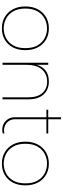

<svg xmlns="http://www.w3.org/2000/svg" viewBox="686 -1366 687 2100"><g transform="rotate(90 1030.0 -316.5)"><path d="M291 7Q222 7 168 -24Q114 -55 82.5 -112.5Q51 -170 51 -250Q51 -329 82.5 -387Q114 -445 168 -476Q222 -507 291 -507Q360 -507 413.5 -476Q467 -445 498 -387Q529 -329 529 -250Q529 -170 498 -112.5Q467 -55 413.5 -24Q360 7 291 7ZM291 -13Q347 -13 396.5 -38.5Q446 -64 476.5 -116.5Q507 -169 507 -250Q507 -331 476.5 -383.5Q446 -436 396.5 -461.5Q347 -487 291 -487Q235 -487 185.5 -461.5Q136 -436 105 -383.5Q74 -331 74 -250Q74 -169 105 -116.5Q136 -64 185.5 -38.5Q235 -13 291 -13Z M667 -500H689V-370Q705 -433 750.5 -470Q796 -507 874 -507Q928 -507 971.5 -483Q1015 -459 1041 -409.5Q1067 -360 1067 -282V0H1045V-283Q1045 -382 999 -435Q953 -488 873 -488Q789 -488 739 -430Q689 -372 689 -256V0H667Z M1263 -500V-640H1285V-500H1440V-480H1285V-134Q1285 -93 1307.5 -64Q1330 -35 1365.5 -23Q1401 -11 1440 -21V-3Q1408 6 1376.5 1Q1345 -4 1319.5 -22Q1294 -40 1278.5 -68.5Q1263 -97 1263 -134V-480H1181V-500Z M1770 7Q1701 7 1647 -24Q1593 -55 1561.5 -112.5Q1530 -170 1530 -250Q1530 -329 1561.5 -387Q1593 -445 1647 -476Q1701 -507 1770 -507Q1839 -507 1892.5 -476Q1946 -445 1977 -387Q2008 -329 2008 -250Q2008 -170 1977 -112.5Q1946 -55 1892.5 -24Q1839 7 1770 7ZM1770 -13Q1826 -13 1875.5 -38.5Q1925 -64 1955.5 -116.5Q1986 -169 1986 -250Q1986 -331 1955.5 -383.5Q1925 -436 1875.5 -461.5Q1826 -487 1770 -487Q1714 -487 1664.5 -461.5Q1615 -436 1584 -383.5Q1553 -331 1553 -250Q1553 -169 1584 -116.5Q1615 -64 1664.5 -38.5Q1714 -13 1770 -13Z"/></g></svg>

Font: Albert Sans Thin
Style: Regular
Weight: 250
Designer: Andreas Rasmussen
Foundry: a.Foundry
Version: Version 1.025